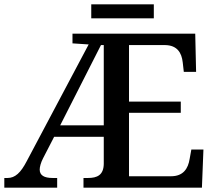

<svg xmlns="http://www.w3.org/2000/svg" viewBox="-20 -870 1003 890"><path d="M403 -785H693V-850H403ZM0 0H245V-45H224C185 -45 164 -57 164 -84C164 -96 169 -116 180 -137L231 -236H461V-110C460 -58 430 -45 388 -45H367V0H916L923 -177H867L859 -133C852 -89 830 -53 773 -53H578V-347H818V-399H578V-661H746C801 -660 822 -626 827 -581L832 -537H889L885 -714H316V-669L391 -664L104 -123C76 -69 50 -45 15 -45H0ZM259 -289 448 -661H461V-289Z"/></svg>

Font: Noto Serif Medium
Style: Regular
Weight: 500
Designer: Monotype Design Team
Foundry: Monotype Imaging Inc.
Version: Version 2.013